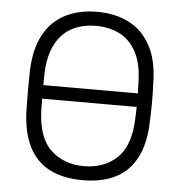

<svg xmlns="http://www.w3.org/2000/svg" viewBox="-52 -759 766 818"><g transform="rotate(5 331.0 -350.0)"><path d="M98 -321Q88 -321 82 -327Q76 -333 76 -343V-357Q76 -367 82 -373Q88 -379 98 -379H563Q573 -379 579 -373Q585 -367 585 -357V-343Q585 -333 579 -327Q573 -321 563 -321ZM331 10Q248 10 190 -19.5Q132 -49 101 -110.5Q70 -172 67 -266Q66 -311 66 -350Q66 -389 67 -434Q70 -527 103 -588.5Q136 -650 194.5 -680Q253 -710 331 -710Q409 -710 467.5 -680Q526 -650 559.5 -588.5Q593 -527 595 -434Q597 -389 597 -350Q597 -311 595 -266Q593 -172 561.5 -110.5Q530 -49 472 -19.5Q414 10 331 10ZM331 -50Q417 -50 472.5 -102Q528 -154 532 -271Q534 -316 534 -350Q534 -384 532 -429Q530 -507 503.5 -556Q477 -605 432.5 -627.5Q388 -650 331 -650Q275 -650 230.5 -627.5Q186 -605 159.5 -556Q133 -507 130 -429Q129 -384 129 -350Q129 -316 130 -271Q134 -154 190 -102Q246 -50 331 -50Z"/></g></svg>

Font: Rubik Light Light
Style: Regular
Weight: 300
Version: Version 2.101